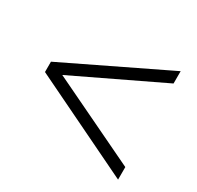

<svg xmlns="http://www.w3.org/2000/svg" viewBox="-114 -664 777 756"><g transform="rotate(30 274.5 -285.5)"><path d="M505 -39 44 -262V-309L505 -532V-476L90 -277V-295L505 -96Z"/></g></svg>

Font: Nunito Sans 10pt SemiCondensed Light
Style: Regular
Weight: 300
Width: 4
Designer: Vernon Adams
Foundry: Vernon Adams
Version: Version 3.101;gftools[0.9.27]